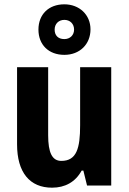

<svg xmlns="http://www.w3.org/2000/svg" viewBox="-20 -859 596 889"><path d="M278 -605C349 -605 399 -654 399 -723C399 -791 347 -839 278 -839C205 -839 158 -792 158 -722C158 -652 205 -605 278 -605ZM278 -678C248 -678 233 -696 233 -722C233 -749 252 -767 278 -767C304 -767 323 -749 323 -722C323 -696 304 -678 278 -678ZM495 -548H351V-279C351 -173 335 -114 264 -114C221 -114 203 -153 203 -233V-548H59V-191C59 -60 118 10 221 10C281 10 329 -16 358 -69H366L383 0H495Z"/></svg>

Font: Noto Sans Bengali Condensed
Style: Bold
Weight: 700
Width: 3
Designer: Joana Ranito - Universal Thirst; Jelle Bosma - Monotype Design Team
Foundry: Universal Thirst ehf.
Version: Version 3.000